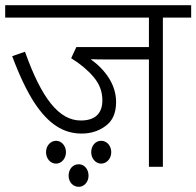

<svg xmlns="http://www.w3.org/2000/svg" viewBox="-20 -642 756 739"><path d="M715.8 -574.2V-622.1H0V-574.2H553.2V-460.9H273.9L253.9 -418C288.1 -397 316.9 -373 339.8 -346.2C362.8 -319.3 374 -289.6 374 -255.9C374 -202.6 343.3 -178.2 291 -178.2C207 -178.2 140.1 -263.2 76.2 -442.9L26.9 -425.8C54.7 -351.1 83 -292.5 110.8 -249C167 -162.6 226.1 -127.9 293.9 -127.9C329.6 -127.9 360.4 -137.7 387.2 -157.7C413.6 -177.2 426.8 -207.5 426.8 -249C426.8 -315.4 387.7 -371.1 329.1 -414.1C344.2 -413.6 364.7 -413.1 390.1 -413.1H553.2V0H606.9V-574.2ZM331.1 -56.2C331.1 -30.8 349.1 -12.2 369.1 -12.2C390.1 -12.2 408.2 -30.8 408.2 -56.2C408.2 -80.1 392.1 -100.1 369.1 -100.1C347.7 -100.1 331.1 -81.5 331.1 -56.2ZM157.2 -56.2C157.2 -30.8 174.8 -12.2 195.8 -12.2C215.8 -12.2 233.9 -30.8 233.9 -56.2C233.9 -80.1 217.3 -100.1 195.8 -100.1C174.8 -100.1 157.2 -81.5 157.2 -56.2ZM244.1 34.2C244.1 59.6 261.7 77.1 283.2 77.1C302.7 77.1 320.8 59.6 320.8 34.2C320.8 8.8 304.2 -9.8 283.2 -9.8C260.3 -9.8 244.1 8.8 244.1 34.2Z"/></svg>

Font: Noto Reveo Sans
Style: Regular
Weight: 300
Designer: Monotype Design Team
Foundry: Monotype Imaging Inc.
Version: Version 2.007